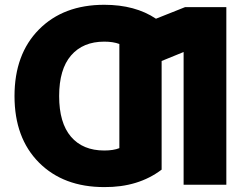

<svg xmlns="http://www.w3.org/2000/svg" viewBox="-20 -762 1040 794"><path d="M411.1 -139.6Q449.2 -139.6 473.6 -149.4V-580.1Q448.2 -589.8 411.1 -589.8Q323.2 -589.8 273.9 -532.7Q224.6 -475.6 224.6 -364.7Q224.6 -253.9 273.4 -196.8Q322.3 -139.6 411.1 -139.6ZM745.1 -732.4H916V2H739.3V-546.9L648.4 -509.8V-60.5Q551.8 12.7 411.1 11.7Q242.2 11.7 141.1 -89.8Q40 -191.4 40 -364.7Q40 -538.1 141.1 -640.1Q242.2 -742.2 411.1 -742.2Q539.1 -742.2 625 -684.6Z"/></svg>

Font: GenEi Gothic M Heavy
Style: Regular
Weight: 800
Designer: o_tamon (Modified); [Source Han Sans]
Ryoko NISHIZUKA  (kana & ideographs); Paul D. Hunt (Latin, Greek & Cyrillic); Wenl
Version: Version 1.1a;Original Version 1.004